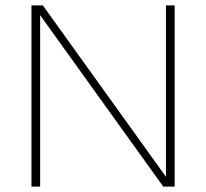

<svg xmlns="http://www.w3.org/2000/svg" viewBox="-20 -688 760 708"><path d="M582 0 128 -632V0H96V-668H138L592 -36V-668H624V0Z"/></svg>

Font: Celebes Thin
Style: Regular
Weight: 250
Designer: Anugrah Pasau
Foundry: Lafontype
Version: Version 1.000; ttfautohint (v1.8.4)